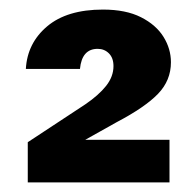

<svg xmlns="http://www.w3.org/2000/svg" viewBox="-20 -733 410 401"><path d="M38 -352V-436L158 -515Q186 -534 201.5 -553.5Q217 -573 217 -595Q217 -612 207.5 -621.5Q198 -631 184 -631Q151 -631 147 -589H34Q37 -643 78.5 -678Q120 -713 195 -713Q243 -713 274.5 -697Q306 -681 321.5 -656Q337 -631 337 -603Q337 -565 310 -537Q283 -509 224 -478L158 -441H334V-352Z"/></svg>

Font: DM Sans Black
Style: Regular
Weight: 900
Designer: Colophon Foundry, Jonny Pinhorn
Foundry: Colophon Foundry
Version: Version 4.004; ttfautohint (v1.8.4.7-5d5b)